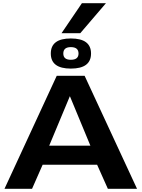

<svg xmlns="http://www.w3.org/2000/svg" viewBox="-20 -1178 883 1198"><path d="M8 0 334 -705H508L835 0H653L586 -150H246L180 0ZM287 -269H544L416 -578ZM422 -750Q297 -750 297 -844Q297 -938 422 -938Q548 -938 548 -844Q548 -750 422 -750ZM422 -805Q470 -805 470 -844Q470 -884 422 -884Q375 -884 375 -844Q375 -805 422 -805ZM364 -971 491 -1158H641L481 -971Z"/></svg>

Font: Georama Extended SemiBold
Style: Regular
Weight: 600
Width: 7
Designer: Jean-Baptiste Levee
Foundry: Production Type
Version: Version 1.000